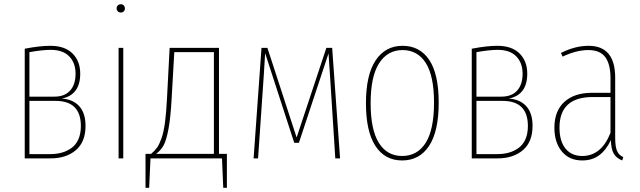

<svg xmlns="http://www.w3.org/2000/svg" viewBox="-20 -744 3005 902"><path d="M270 -280.8Q322.3 -277.8 352.1 -245.4Q381.8 -212.9 381.8 -152.8Q381.8 -77.1 336.4 -38.6Q291 0 217.8 0H96.2V-515.1Q166.5 -528.8 216.8 -528.8Q284.2 -528.8 320.6 -492.9Q356.9 -457 356.9 -397.9Q356.9 -298.3 270 -280.8ZM217.8 -509.8Q179.2 -509.8 118.2 -499V-290H235.8Q283.7 -290 309.3 -318.4Q335 -346.7 335 -397.9Q335 -448.2 305.4 -479Q275.9 -509.8 217.8 -509.8ZM215.8 -20Q246.1 -20 271 -27.1Q295.9 -34.2 316.4 -49.1Q336.9 -64 348.4 -90.1Q359.9 -116.2 359.9 -151.9Q359.9 -270 241.2 -270H118.2V-20Z M547.9 -724.1Q556.2 -724.1 561.5 -718.3Q566.9 -712.4 566.9 -704.1Q566.9 -696.3 561.5 -690.7Q556.2 -685.1 547.9 -685.1Q539.1 -685.1 533.4 -690.7Q527.8 -696.3 527.8 -704.1Q527.8 -712.9 533.4 -718.5Q539.1 -724.1 547.9 -724.1ZM559.1 -519V0H537.1V-519Z M1008.8 -21H1045.9V138.2H1028.8L1022.9 0H687L680.7 138.2H663.6V-21H689.9Q707.5 -36.1 717.8 -50.5Q728 -64.9 738.3 -93Q748.5 -121.1 754.9 -167.2Q761.2 -213.4 764.6 -283.2L776.9 -519H1008.8ZM984.9 -21V-499H798.8L786.6 -285.2Q781.7 -193.4 771.7 -139.2Q761.7 -85 748.5 -61Q735.4 -37.1 712.9 -21Z M1540.5 -519 1577.6 0H1555.2L1530.3 -390.1L1523.4 -493.2L1384.3 -73.2H1362.3L1225.6 -494.1Q1220.7 -418.5 1219.2 -390.1L1192.4 0H1171.4L1208.5 -519H1236.3L1373.5 -98.1L1513.2 -519Z M1871.1 -528.8Q1952.1 -528.8 1996.6 -462.4Q2041 -396 2041 -262.2Q2041 -127 1995.8 -58.6Q1950.7 9.8 1869.1 9.8Q1788.1 9.8 1743.7 -58.3Q1699.2 -126.5 1699.2 -258.8Q1699.2 -392.6 1744.9 -460.7Q1790.5 -528.8 1871.1 -528.8ZM1871.1 -508.8Q1800.8 -508.8 1761 -446.8Q1721.2 -384.8 1721.2 -258.8Q1721.2 -134.8 1759.8 -73Q1798.3 -11.2 1869.1 -11.2Q1940.9 -11.2 1980 -73.2Q2019 -135.3 2019 -262.2Q2019 -386.7 1980.5 -447.8Q1941.9 -508.8 1871.1 -508.8Z M2370.1 -280.8Q2422.4 -277.8 2452.1 -245.4Q2481.9 -212.9 2481.9 -152.8Q2481.9 -77.1 2436.5 -38.6Q2391.1 0 2317.9 0H2196.3V-515.1Q2266.6 -528.8 2316.9 -528.8Q2384.3 -528.8 2420.7 -492.9Q2457 -457 2457 -397.9Q2457 -298.3 2370.1 -280.8ZM2317.9 -509.8Q2279.3 -509.8 2218.3 -499V-290H2335.9Q2383.8 -290 2409.4 -318.4Q2435.1 -346.7 2435.1 -397.9Q2435.1 -448.2 2405.5 -479Q2376 -509.8 2317.9 -509.8ZM2315.9 -20Q2346.2 -20 2371.1 -27.1Q2396 -34.2 2416.5 -49.1Q2437 -64 2448.5 -90.1Q2460 -116.2 2460 -151.9Q2460 -270 2341.3 -270H2218.3V-20Z M2870.1 -96.2Q2870.1 -55.2 2878.7 -35.2Q2887.2 -15.1 2908.2 -5.9L2903.3 9.8Q2876 -0.5 2863.3 -22.5Q2850.6 -44.4 2850.1 -85.9Q2826.7 -37.6 2793.9 -13.9Q2761.2 9.8 2715.3 9.8Q2654.3 9.8 2619.4 -32.5Q2584.5 -74.7 2584.5 -144Q2584.5 -222.7 2631.3 -265.4Q2678.2 -308.1 2762.2 -308.1H2848.1V-377Q2848.1 -441.9 2823.7 -475.3Q2799.3 -508.8 2744.1 -508.8Q2687.5 -508.8 2623 -478L2615.2 -495.1Q2681.2 -528.8 2745.1 -528.8Q2870.1 -528.8 2870.1 -378.9ZM2715.3 -11.2Q2805.2 -11.2 2848.1 -120.1V-288.1H2764.2Q2608.4 -288.1 2608.4 -144Q2608.4 -81.1 2636.7 -46.1Q2665 -11.2 2715.3 -11.2Z"/></svg>

Font: Fira Sans Compressed Thin
Style: Regular
Weight: 100
Width: 1
Designer: Carrois Corporate & Edenspiekermann AG
Foundry: Carrois Corporate GbR & Edenspiekermann AG
Version: Version 4.203;PS 004.203;hotconv 1.0.88;makeotf.lib2.5.64775